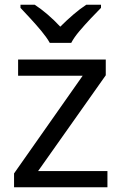

<svg xmlns="http://www.w3.org/2000/svg" viewBox="-20 -786 510 806"><path d="M431 0H39V-58L327 -468H56V-536H424V-470L140 -68H431ZM189 -606Q176 -629 154 -655.5Q132 -682 108 -708Q84 -734 66 -753V-766H126Q152 -749 180 -725Q208 -701 233 -674Q260 -701 288 -725Q316 -749 342 -766H404V-753Q385 -734 360.5 -708Q336 -682 313.5 -655.5Q291 -629 279 -606Z"/></svg>

Font: Noto Sans Kannada
Style: Regular
Weight: 400
Designer: Jelle Bosma - Monotype Design Team
Foundry: Monotype Imaging Inc.
Version: Version 2.003